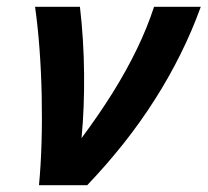

<svg xmlns="http://www.w3.org/2000/svg" viewBox="-20 -544 610 564"><path d="M94.5 0Q100 -56.8 102 -124.5Q104 -192.2 102.5 -263Q101 -333.8 96 -400.9Q91 -468 83 -524H214.8Q226 -428.5 227 -327.6Q228 -226.8 219.5 -138.2Q270.5 -206.8 311.4 -272.2Q352.2 -337.8 382.6 -400.8Q413 -463.8 432.5 -524H569.8Q544.2 -453.2 510.1 -384.6Q476 -316 434.2 -250.5Q392.5 -185 342.9 -122.4Q293.2 -59.8 236.2 0Z"/></svg>

Font: Ubuntu Sans
Style: Italic
Weight: 400
Italic angle: -13.5°
Designer: Dalton Maag Ltd
Foundry: Dalton Maag Ltd
Version: Version 1.006